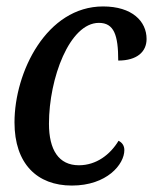

<svg xmlns="http://www.w3.org/2000/svg" viewBox="-20 -566 475 596"><path d="M203 10C312 10 366 -56 366 -100C366 -113 360 -123 348 -129C322 -86 279 -53 225 -53C162 -53 132 -101 132 -182C132 -323 196 -495 287 -495C334 -495 347 -457 347 -378C405 -378 435 -405 435 -445C435 -500 390 -546 300 -546C125 -546 25 -343 25 -186C25 -58 95 10 203 10Z"/></svg>

Font: Noto Serif Condensed Medium
Style: Italic
Weight: 500
Width: 3
Italic angle: -12°
Designer: Monotype Design Team
Foundry: Monotype Imaging Inc.
Version: Version 2.013